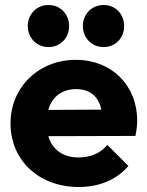

<svg xmlns="http://www.w3.org/2000/svg" viewBox="-20 -736 588 767"><path d="M294 11C376 11 445 -17 493 -73L409 -157C380 -123 341 -107 293 -107C232 -107 189 -138 173 -192L521 -193C526 -218 528 -236 528 -254C528 -395 426 -497 283 -497C135 -497 22 -388 22 -243C22 -95 136 11 294 11ZM91 -632C91 -585 126 -548 174 -548C222 -548 256 -585 256 -632C256 -679 222 -716 174 -716C126 -716 91 -679 91 -632ZM173 -297C188 -350 228 -380 284 -380C339 -380 373 -352 385 -298ZM311 -632C311 -585 346 -548 394 -548C442 -548 476 -585 476 -632C476 -679 442 -716 394 -716C346 -716 311 -679 311 -632Z"/></svg>

Font: MV Cash
Style: Bold
Weight: 700
Designer: Rodrigo Fuenzalida
Foundry: fragTYPE
Version: Version 1.100;Glyphs 3.1.2 (3151)